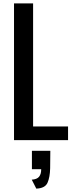

<svg xmlns="http://www.w3.org/2000/svg" viewBox="-20 -830 437 1137"><path d="M63 0V-810H176V-81H383V0ZM195 287 168 234Q199 232 211.5 216.5Q224 201 224 172H169V63H278L277 166Q276 219 261.5 252Q247 285 195 287Z"/></svg>

Font: Oswald
Style: Regular
Weight: 400
Designer: Vernon Adams
Foundry: Vernon Adams
Version: Version 4.103; ttfautohint (v1.8.3)